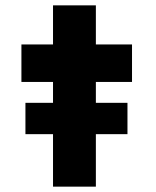

<svg xmlns="http://www.w3.org/2000/svg" viewBox="-20 -697 584 717"><path d="M75 -196V-313H456V-196ZM178 0V-677H338V0ZM60 -391V-531H473V-391Z"/></svg>

Font: Lexend Exa
Style: Bold
Weight: 700
Designer: Bonnie Shaver-Troup, Thomas Jockin
Foundry: Lexend
Version: Version 1.007